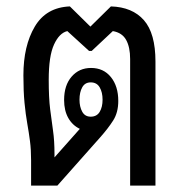

<svg xmlns="http://www.w3.org/2000/svg" viewBox="-20 -579 578 599"><path d="M77 0V-79Q77 -112 73.5 -139Q70 -166 65 -194Q60 -222 56.5 -258Q53 -294 53 -344Q53 -436 88.5 -496Q124 -556 198 -559L262 -496L326 -559Q393 -557 429 -516Q465 -475 465 -387V0H386V-395Q386 -432 373.5 -454.5Q361 -477 332 -482L266 -420H258L190 -482Q165 -476 148.5 -440Q132 -404 132 -330Q132 -274 136.5 -238Q141 -202 145.5 -171Q150 -140 150 -98V-88L229 -177Q206 -188 193 -211Q180 -234 180 -267Q180 -313 203.5 -340Q227 -367 264 -367Q303 -367 326 -338.5Q349 -310 349 -264Q349 -228 333 -203Q317 -178 293 -151L159 0ZM263 -215Q282 -215 291 -230Q300 -245 300 -268Q300 -291 291 -306.5Q282 -322 263 -322Q245 -322 236.5 -306.5Q228 -291 228 -268Q228 -246 236.5 -230.5Q245 -215 263 -215Z"/></svg>

Font: Noto Sans Thai Looped Condensed
Style: Regular
Weight: 400
Width: 3
Designer: Sasikarn Vongin, Ben Mitchell
Foundry: The Fontpad Ltd
Version: Version 1.001; ttfautohint (v1.8.4.7-5d5b)